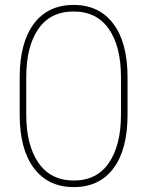

<svg xmlns="http://www.w3.org/2000/svg" viewBox="-20 -741 602 771"><path d="M276.4 10.3Q173.3 10.3 116.2 -65.7Q59.1 -141.6 59.1 -280.3V-430.7Q59.1 -569.3 115.7 -645.3Q172.4 -721.2 275.4 -721.2Q378.4 -721.2 435.3 -645.3Q492.2 -569.3 492.2 -430.7V-280.3Q492.2 -141.1 435.8 -65.4Q379.4 10.3 276.4 10.3ZM276.4 -16.1Q368.7 -16.1 417.2 -86.9Q465.8 -157.7 465.8 -281.2V-430.7Q465.8 -554.7 417 -624.8Q368.2 -694.8 275.4 -694.8Q182.6 -694.8 134 -624.8Q85.4 -554.7 85.4 -430.7V-281.2Q85.4 -158.2 134.5 -87.2Q183.6 -16.1 276.4 -16.1Z"/></svg>

Font: Suwannaphum Thin
Style: Regular
Weight: 100
Designer: Danh Hong
Version: Version 8.002; ttfautohint (v1.8.3)